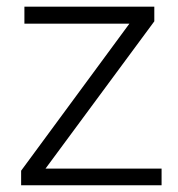

<svg xmlns="http://www.w3.org/2000/svg" viewBox="-20 -548 526 568"><path d="M114.7 -49.3H458V0H42.5V-43L362.8 -478H52.2V-528.3H436.5V-484.9Z"/></svg>

Font: Melbourne
Style: Light
Weight: 300
Designer: Google
Version: Version 2.000980; 2014